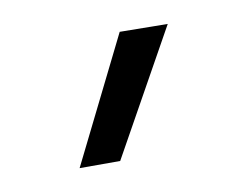

<svg xmlns="http://www.w3.org/2000/svg" viewBox="-37 -958 339 267"><g transform="rotate(-10 133.0 -824.5)"><path d="M57.2 -736 145 -913 212.7 -912.2 114.5 -736Z"/></g></svg>

Font: Matangi Light
Style: Regular
Weight: 300
Designer: Prashant Pant
Foundry: The Graphic Ant
Version: Version 3.002